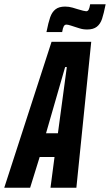

<svg xmlns="http://www.w3.org/2000/svg" viewBox="-66 -885 518 905"><path d="M-46 0 177 -688H364L294 0H172L191 -145H121L76 0ZM151 -257H207L249 -569H241ZM241 -854Q259 -854 276 -849Q293 -844 299 -842Q332 -832 340 -832Q348 -832 352 -839.5Q356 -847 359 -865H432Q423 -820 415 -796Q407 -772 390.5 -759Q374 -746 345 -746Q325 -746 308.5 -751.5Q292 -757 288 -758Q282 -760 268 -764.5Q254 -769 247 -769Q239 -769 234.5 -761Q230 -753 227 -734H153Q162 -779 170.5 -803.5Q179 -828 195.5 -841Q212 -854 241 -854Z"/></svg>

Font: Saira Ultra Condensed ExtraBold
Style: Italic
Weight: 800
Width: 1
Italic angle: -12°
Designer: Hector Gatti with collaboration of the Omnibus-Type team
Foundry: Omnibus-Type
Version: Version 1.001; ttfautohint (v1.8)